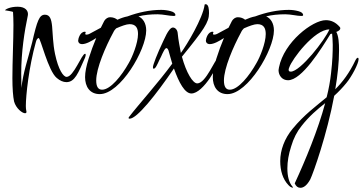

<svg xmlns="http://www.w3.org/2000/svg" viewBox="-20 -477 1727 914"><path d="M99 62C104 62 106 60 106 55C106 51 103 45 103 28C103 -22 117 -156 151 -278C154 -291 161 -296 164 -296C173 -296 209 -140 250 -106C265 -93 281 -86 296 -86C336 -86 352 -128 385 -203C387 -209 388 -213 388 -216C388 -219 387 -221 385 -221C369 -221 331 -111 297 -111C282 -111 258 -144 242 -220C221 -320 242 -407 194 -407C167 -407 157 -379 133 -275C113 -195 90 -133 82 -58V-67C82 -82 81 -101 81 -126C81 -231 97 -330 112 -401C113 -404 113 -408 113 -411C113 -423 104 -445 64 -445C25 -445 4 -431 4 -428C2 -428 39 -423 42 -420C43 -404 44 -382 44 -358C44 -287 39 -182 39 -105C39 -57 42 -17 47 6C56 39 86 62 99 62Z M455 -29C552 -29 676 -239 676 -332C676 -367 660 -390 639 -399C666 -406 697 -409 730 -409C757 -409 786 -401 807 -401C812 -401 815 -402 815 -405C815 -414 807 -420 792 -424C777 -428 762 -430 747 -430C694 -430 638 -418 587 -399C571 -396 554 -390 539 -383C530 -390 519 -395 504 -395C495 -395 483 -390 475 -375L460 -345C439 -334 421 -324 408 -317C401 -313 395 -312 391 -312C388 -312 386 -313 386 -316C386 -317 386 -319 387 -320C387 -321 388 -322 388 -323C388 -325 387 -326 384 -326C361 -326 352 -292 352 -283C352 -275 358 -267 371 -267C390 -267 415 -281 438 -296C425 -265 413 -233 402 -198C391 -163 385 -134 385 -110C385 -65 407 -29 455 -29ZM466 -50C447 -50 438 -65 438 -94C438 -152 482 -254 520 -324C523 -331 528 -337 533 -342C558 -353 582 -362 597 -362C628 -362 637 -342 637 -315C637 -271 609 -204 593 -177C559 -116 506 -50 466 -50Z M597 88C632 88 722 -25 808 -151C832 -83 860 -32 891 -32C949 -32 1024 -173 1024 -195C1024 -199 1022 -201 1019 -201C1005 -201 961 -80 919 -80C898 -80 867 -130 846 -207C950 -335 975 -371 975 -414C975 -429 974 -457 959 -457C956 -457 954 -456 954 -454C946 -391 870 -264 841 -225C836 -253 829 -285 826 -318C825 -334 815 -346 803 -346C782 -346 758 -280 757 -281C728 -220 708 -168 708 -157C708 -152 709 -150 712 -150C716 -150 721 -155 726 -165C730 -172 734 -181 738 -190L747 -208C751 -217 755 -226 759 -233C764 -243 769 -248 772 -248C776 -248 779 -244 782 -237C787 -216 795 -194 800 -174C735 -85 641 19 594 80C593 83 592 84 592 84C592 87 594 88 597 88Z M1063 -29C1160 -29 1284 -239 1284 -332C1284 -367 1268 -390 1247 -399C1274 -406 1305 -409 1338 -409C1365 -409 1394 -401 1415 -401C1420 -401 1423 -402 1423 -405C1423 -414 1415 -420 1400 -424C1385 -428 1370 -430 1355 -430C1302 -430 1246 -418 1195 -399C1179 -396 1162 -390 1147 -383C1138 -390 1127 -395 1112 -395C1103 -395 1091 -390 1083 -375L1068 -345C1047 -334 1029 -324 1016 -317C1009 -313 1003 -312 999 -312C996 -312 994 -313 994 -316C994 -317 994 -319 995 -320C995 -321 996 -322 996 -323C996 -325 995 -326 992 -326C969 -326 960 -292 960 -283C960 -275 966 -267 979 -267C998 -267 1023 -281 1046 -296C1033 -265 1021 -233 1010 -198C999 -163 993 -134 993 -110C993 -65 1015 -29 1063 -29ZM1074 -50C1055 -50 1046 -65 1046 -94C1046 -152 1090 -254 1128 -324C1131 -331 1136 -337 1141 -342C1166 -353 1190 -362 1205 -362C1236 -362 1245 -342 1245 -315C1245 -271 1217 -204 1201 -177C1167 -116 1114 -50 1074 -50Z M1410 417C1425 417 1441 406 1457 377C1472 346 1537 162 1571 -21C1592 -40 1612 -61 1629 -82C1654 -112 1687 -174 1687 -195C1687 -200 1686 -202 1683 -202C1680 -202 1676 -198 1672 -190C1643 -129 1611 -87 1576 -52C1587 -116 1594 -180 1594 -237C1594 -272 1592 -305 1581 -325C1594 -330 1600 -336 1600 -342C1600 -345 1599 -347 1597 -349C1577 -372 1555 -381 1531 -381C1468 -381 1332 -277 1308 -156C1307 -151 1306 -146 1306 -143C1306 -118 1323 -95 1351 -95C1417 -95 1509 -244 1553 -315L1561 -317C1562 -302 1564 -285 1564 -264C1564 -231 1563 -188 1556 -129C1552 -92 1545 -53 1535 -14C1484 29 1429 68 1373 136C1334 183 1314 238 1314 290C1314 335 1326 376 1353 404C1360 412 1368 416 1373 416C1374 416 1374 416 1375 416C1375 415 1375 415 1375 415C1375 415 1375 415 1375 415C1375 415 1375 415 1375 415C1375 415 1375 415 1375 415C1375 415 1375 415 1375 415C1375 414 1374 413 1372 411C1356 392 1348 363 1348 324C1348 292 1354 257 1366 220C1377 182 1394 149 1416 122C1451 77 1491 43 1528 14C1494 141 1434 286 1383 396C1389 410 1398 417 1410 417ZM1364 -136C1357 -136 1354 -139 1354 -145C1354 -148 1355 -151 1357 -156C1370 -196 1477 -337 1548 -337C1528 -288 1410 -136 1364 -136Z"/></svg>

Font: Comforter
Style: Regular
Weight: 400
Designer: Robert E. Leuschke
Foundry: Robert E. Leuschke
Version: Version 1.013; ttfautohint (v1.8.3)